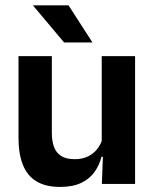

<svg xmlns="http://www.w3.org/2000/svg" viewBox="-20 -706 594 737"><path d="M179 -490.5V-195.5Q179 -165 187.2 -142.2Q195.5 -119.5 214.8 -107.2Q234 -95 266.5 -95Q296 -95 317.5 -105.5Q339 -116 353 -133.8Q367 -151.5 373.5 -173.5L393.5 -104H369.5Q361.5 -72 342.8 -45.8Q324 -19.5 291.8 -4Q259.5 11.5 211 11.5Q155 11.5 119.8 -10Q84.5 -31.5 67.8 -73.5Q51 -115.5 51 -177V-490.5ZM498.5 -490.5V0H371L375.5 -119L370.5 -129.5V-490.5ZM243 -685.5 334 -544.5V-543H226L107.5 -684V-685.5Z"/></svg>

Font: Anek Odia Medium SemiBold
Style: Regular
Weight: 600
Version: Version 1.003